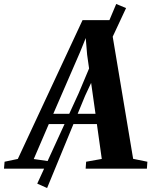

<svg xmlns="http://www.w3.org/2000/svg" viewBox="-96 -847 760 964"><path d="M-76 0 -73 -35 -6.5 -49 318.5 -746H456L572.5 -49.5L644 -35L641.5 0H334L336.5 -35L415 -49L390.5 -224H149L73.5 -48.5L167 -35L163.5 0ZM171.5 -275.5H383.5L341.5 -572L334.5 -656L306 -585.5ZM91 75 299 -379 487.5 -827 537 -806.5 331 -365.5 140.5 97Z"/></svg>

Font: Merriweather 72pt
Style: Bold Italic
Weight: 700
Italic angle: -7.8°
Version: Version 2.101